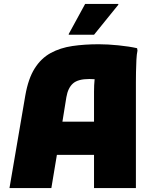

<svg xmlns="http://www.w3.org/2000/svg" viewBox="-20 -952 776 972"><path d="M28 0 108 -468Q123 -554 155.5 -605.5Q188 -657 236.5 -683.5Q285 -710 346.5 -719Q408 -728 480 -728Q525 -728 579.5 -722.5Q634 -717 674 -708L676 -696Q672 -678 670.5 -648Q669 -618 668.5 -587Q668 -556 668 -536V0H456V-168H268L240 0ZM316 -460 296 -336H456V-488Q456 -522 459 -551Q444 -552 432 -552Q375 -552 349.5 -529.5Q324 -507 316 -460ZM328 -776V-780L411 -932H579V-928L456 -776Z"/></svg>

Font: Kufam Black
Style: Regular
Weight: 900
Designer: Wael Morcos, Artur Schmal
Foundry: Original Type
Version: Version 1.301; ttfautohint (v1.8.3)